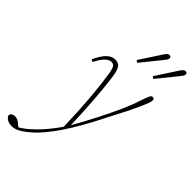

<svg xmlns="http://www.w3.org/2000/svg" viewBox="-380 -840 1179 1179"><g transform="rotate(45 209.5 -250.5)"><path d="M-25 247Q-50 247 -66.5 237Q-83 227 -87 211Q-81 189 -53 189Q-29 189 -7 210L8 223Q32 209 54 191Q76 173 101 148Q127 122 152.5 90.5Q178 59 203 23Q199 -117 190 -221.5Q181 -326 169 -402Q163 -440 154.5 -453Q146 -466 129 -466Q113 -466 93 -450Q73 -434 47 -383L31 -391Q58 -448 83 -470.5Q108 -493 136 -493Q164 -493 177.5 -474Q191 -455 198 -405Q208 -333 215.5 -236Q223 -139 227 -14Q270 -90 309 -166Q348 -242 377 -307Q406 -372 419 -414Q436 -463 443 -478Q450 -493 460 -493Q475 -493 475 -477Q475 -472 473 -463.5Q471 -455 465 -440Q456 -417 443.5 -390Q431 -363 411 -322Q359 -220 319 -143.5Q279 -67 243 -9Q210 44 180 84.5Q150 125 115 162Q81 196 44.5 221.5Q8 247 -25 247ZM230 -583 320 -721Q337 -748 350 -748Q366 -748 366 -733Q366 -727 361 -719Q356 -711 349 -703L244 -573ZM370 -583 460 -721Q477 -748 490 -748Q506 -748 506 -733Q506 -727 501 -719Q496 -711 489 -703L384 -573Z"/></g></svg>

Font: Source Serif 4 SmText ExtraLight
Style: Italic
Weight: 200
Italic angle: -12°
Designer: Frank Grießhammer
Foundry: Adobe
Version: Version 4.005;hotconv 1.1.0;makeotfexe 2.6.0